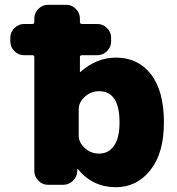

<svg xmlns="http://www.w3.org/2000/svg" viewBox="-20 -770 736 800"><path d="M393 -130Q432 -130 455 -162.5Q478 -195 478 -260Q478 -390 393 -390Q359 -390 333.5 -367Q308 -344 308 -315V-205Q308 -176 333.5 -153Q359 -130 393 -130ZM463 -530Q555 -530 609 -460.5Q663 -391 663 -260Q663 -132 606.5 -61Q550 10 463 10Q366 10 305 -65Q304 -66 303 -66Q302 -66 302 -65V-57Q301 -33 284 -16.5Q267 0 243 0H180Q157 0 140 -17Q123 -34 123 -57V-532Q123 -540 115 -540H80Q57 -540 40 -557Q23 -574 23 -597V-613Q23 -636 40 -653Q57 -670 80 -670H115Q123 -670 123 -679V-693Q123 -716 140 -733Q157 -750 180 -750H256Q279 -750 296 -733Q313 -716 313 -693V-679Q313 -670 322 -670H386Q409 -670 426 -653Q443 -636 443 -613V-597Q443 -574 426 -557Q409 -540 386 -540H322Q313 -540 313 -532V-471Q313 -470 314 -470Q315 -470 316 -471Q383 -530 463 -530Z"/></svg>

Font: Rounded Mplus 1c Black
Style: Regular
Weight: 900
Version: Version 1.059.20150529